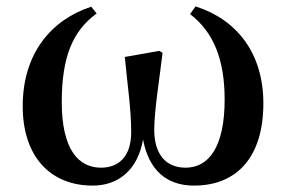

<svg xmlns="http://www.w3.org/2000/svg" viewBox="-20 -564 894 600"><path d="M270 16C347 16 410 -30 427 -128C445 -32 501 16 586 16C721 16 803 -74 803 -241C803 -398 720 -503 591 -544L574 -520C648 -463 682 -377 682 -253C682 -104 632 -40 560 -40C498 -40 462 -82 462 -159C462 -220 480 -328 488 -399L478 -405L370 -386C378 -300 390 -224 390 -151C390 -74 350 -40 296 -40C225 -40 173 -97 173 -245C173 -386 207 -467 282 -522L265 -543C140 -502 51 -397 51 -232C51 -76 136 16 270 16Z"/></svg>

Font: GenRyuMin2 TW B
Style: Regular
Weight: 700
Version: Version 2.100;PS 2.1;hotconv 16.6.51;makeotf.lib2.5.65220 DE